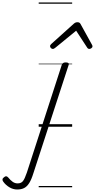

<svg xmlns="http://www.w3.org/2000/svg" viewBox="-310 -1015 761 1538"><path d="M-172 503Q-205 503 -235 485Q-265 467 -284 440Q-291 431 -290 422Q-289 413 -278 405Q-268 396 -260 397Q-252 398 -244 407Q-227 428 -209 441Q-191 454 -169 454Q-141 454 -126.5 436Q-112 418 -95 368L185 -496Q189 -506 196 -510.5Q203 -515 217 -515Q231 -515 237.5 -510Q244 -505 240 -495L-42 371Q-58 423 -76 451.5Q-94 480 -117 491.5Q-140 503 -172 503ZM113 -623Q105 -623 98 -630Q91 -637 91 -645Q91 -650 93.5 -654Q96 -658 100 -662L281 -825Q289 -832 296 -834.5Q303 -837 311 -837Q318 -837 324.5 -834Q331 -831 335 -823L425 -660Q428 -655 429.5 -651Q431 -647 431 -644Q431 -635 422 -629Q413 -623 406 -623Q400 -623 395.5 -626Q391 -629 388 -634L300 -769L135 -634Q128 -629 123.5 -626Q119 -623 113 -623ZM0 475H268V485H0ZM0 -20H268V0H0ZM0 -505H268V-500H0ZM0 -995H268V-985H0Z"/></svg>

Font: Playwrite CZ Guides
Style: Regular
Weight: 400
Designer: Veronika Burian, José Scaglione
Foundry: TypeTogether
Version: Version 1.003